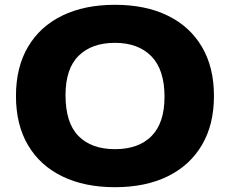

<svg xmlns="http://www.w3.org/2000/svg" viewBox="-20 -770 958 800"><path d="M459 10Q332.5 10 239.8 -35Q147 -80 96.8 -165Q46.5 -250 46.5 -370Q46.5 -490 96.8 -575Q147 -660 239.5 -705Q332 -750 459 -750Q586.5 -750 679 -704.8Q771.5 -659.5 821.5 -574.5Q871.5 -489.5 871.5 -370Q871.5 -250.5 821.2 -165.5Q771 -80.5 678.5 -35.2Q586 10 459 10ZM459 -148.5Q557.5 -148.5 611.5 -203.2Q665.5 -258 665.5 -366.5Q665.5 -480 610.5 -535.8Q555.5 -591.5 459 -591.5Q362.5 -591.5 307.8 -537.8Q253 -484 253 -373.5Q253 -258 307 -203.2Q361 -148.5 459 -148.5Z"/></svg>

Font: Encode Sans Expanded ExtraBold
Style: Regular
Weight: 800
Width: 7
Designer: Multiple Designers
Foundry: Impallari Type
Version: Version 3.000; ttfautohint (v1.8.3) -l 8 -r 50 -G 200 -x 14 